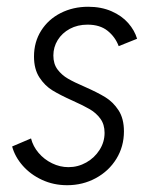

<svg xmlns="http://www.w3.org/2000/svg" viewBox="-20 -543 459 571"><path d="M16.1 -107.4 72.3 -131.3Q78.1 -107.9 94.7 -88.4Q111.3 -68.8 134.8 -57.4Q158.2 -45.9 183.6 -45.9Q211.9 -45.9 236.6 -59.8Q261.2 -73.7 276.1 -97.2Q291 -120.6 291 -147.9Q291 -172.9 278.6 -189.9Q266.1 -207 247.3 -218Q228.5 -229 196.8 -243.2Q158.7 -260.3 136 -274.2Q113.3 -288.1 97.2 -312.7Q81.1 -337.4 81.1 -375Q81.1 -418 102.3 -451.7Q123.5 -485.4 160.4 -504.2Q197.3 -522.9 242.2 -522.9Q281.2 -522.9 311.8 -509.5Q342.3 -496.1 361.3 -474.4Q380.4 -452.6 387.7 -427.7L333 -405.8Q322.8 -433.1 300 -451.4Q277.3 -469.7 240.2 -469.7Q210.9 -469.7 187.7 -457.3Q164.6 -444.8 151.6 -423.8Q138.7 -402.8 138.7 -377.9Q138.7 -353 151.1 -336.4Q163.6 -319.8 182.1 -309.1Q200.7 -298.3 232.4 -284.7Q270 -268.1 293.2 -253.9Q316.4 -239.7 332.5 -215.1Q348.6 -190.4 348.6 -152.3Q348.6 -107.4 326.2 -70.8Q303.7 -34.2 264.9 -13.2Q226.1 7.8 179.7 7.8Q139.2 7.8 105 -8.1Q70.8 -23.9 47.6 -50.3Q24.4 -76.7 16.1 -107.4Z"/></svg>

Font: Reddit Sans Fudge Light Italic
Style: Regular
Weight: 300
Italic angle: -11.25°
Designer: Stephen Hutchings
Version: Version 1.013